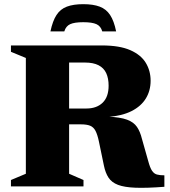

<svg xmlns="http://www.w3.org/2000/svg" viewBox="-20 -894 814 921"><path d="M394.5 -373.5Q443.5 -373.5 472.2 -401.2Q501 -429 501 -483Q501 -518.5 489.5 -543.2Q478 -568 452.8 -581Q427.5 -594 387.5 -594H157L192 -676H469Q553.5 -676 604.8 -653.5Q656 -631 679.2 -592.8Q702.5 -554.5 702.5 -506.5Q702.5 -459.5 679.8 -422Q657 -384.5 611.2 -361.2Q565.5 -338 496 -333V-334.5Q557 -332 589.2 -320Q621.5 -308 637 -285.2Q652.5 -262.5 661 -227.5L691 -121.5Q699.5 -89.5 709.2 -75Q719 -60.5 733 -56.8Q747 -53 768.5 -53V2Q684 8.5 630.5 6.5Q577 4.5 546.2 -7.2Q515.5 -19 500.5 -42Q485.5 -65 478.5 -99.5L454.5 -215Q447.5 -248.5 438 -266.5Q428.5 -284.5 412.2 -291Q396 -297.5 368 -297.5H185.5L150 -373.5ZM311.5 -676V-60.5L380.5 -30.5V0H32.5V-30.5L104 -60.5V-616L32.5 -645.5V-676ZM379.5 -787.5Q337 -787.5 316.5 -778Q296 -768.5 288.5 -743.5H222Q232.5 -793.5 251 -822Q269.5 -850.5 300.8 -862.2Q332 -874 379.5 -874Q427 -874 458.2 -862.2Q489.5 -850.5 508.2 -822Q527 -793.5 537 -743.5H470.5Q463.5 -768.5 442.8 -778Q422 -787.5 379.5 -787.5Z"/></svg>

Font: Newsreader 16pt 16pt ExtraBold
Style: Regular
Weight: 800
Version: Version 1.003